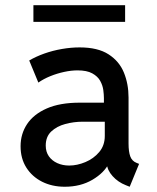

<svg xmlns="http://www.w3.org/2000/svg" viewBox="-20 -710 602 738"><path d="M229 7.8Q180.2 7.8 141.8 -11.5Q103.5 -30.8 81.3 -65.7Q59.1 -100.6 59.1 -147.9Q59.1 -195.3 84.2 -233.2Q109.4 -271 159.9 -293.2Q210.4 -315.4 287.1 -315.4H398.4V-242.2H298.3Q263.7 -242.2 231 -233.4Q198.2 -224.6 177 -204.6Q155.8 -184.6 155.8 -150.4Q155.8 -126.5 167.7 -109.4Q179.7 -92.3 200.2 -83Q220.7 -73.7 246.1 -73.7Q276.4 -73.7 308.1 -86.9Q339.8 -100.1 361.3 -125.5Q382.8 -150.9 382.8 -187.5V-243.7L379.4 -272V-333Q379.4 -346.2 377 -364.3Q374.5 -382.3 365 -399.4Q355.5 -416.5 334.7 -428Q314 -439.5 277.8 -439.5Q253.9 -439.5 226.6 -433.6Q199.2 -427.7 173.3 -417.2Q147.5 -406.7 127.4 -392.6L92.3 -477.5Q118.2 -492.7 150.4 -504.2Q182.6 -515.6 217.8 -521.7Q252.9 -527.8 286.1 -527.8Q356 -527.8 397.2 -501.2Q438.5 -474.6 456.3 -430.9Q474.1 -387.2 474.1 -335V-158.2Q474.1 -127 480.7 -108.9Q487.3 -90.8 504.9 -84L514.6 -80.1L478.5 7.8L463.9 2Q433.6 -9.8 412.8 -33Q392.1 -56.2 391.1 -79.6L412.1 -69.8H372.1L398.9 -83Q380.9 -45.9 335.2 -19Q289.6 7.8 229 7.8ZM108.4 -626V-689.9H460.9V-626Z"/></svg>

Font: Reddit Mono Medium
Style: Regular
Weight: 500
Monospace: yes
Designer: Stephen Hutchings
Foundry: Reddit
Version: Version 1.014